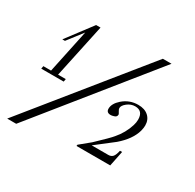

<svg xmlns="http://www.w3.org/2000/svg" viewBox="-150 -851 1033 1016"><g transform="rotate(30 367.0 -343.0)"><path d="M567 -686H620L67 0H12ZM172 -664H199L129 -336H176L173 -319H36L39 -336H86L142 -601L71 -509H55ZM658 -299Q641 -239 577 -184Q505 -128 470 -101H571Q589 -101 598.5 -112Q608 -123 614 -151H627L608 -58H402L403 -66Q427 -85 465 -117Q538 -186 553 -205Q592 -250 609 -305Q615 -324 615 -341Q615 -395 567 -395Q541 -395 519.5 -378Q498 -361 498 -345Q498 -338 505 -327Q512 -316 512 -313Q512 -297 493 -293Q484 -290 476 -290Q450 -290 450 -314Q450 -345 484 -375Q524 -410 577 -410Q617 -410 640 -389Q663 -368 663 -333Q663 -319 658 -299Z"/></g></svg>

Font: GFS Didot
Style: Italic
Weight: 400
Italic angle: -12°
Designer: Takis Katsoulidis and George D. Matthiopoulos
Foundry: George Matthiopoulos and Takis Katsoulidis
Version: Version 1.0